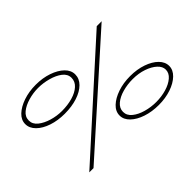

<svg xmlns="http://www.w3.org/2000/svg" viewBox="-110 -922 1219 1219"><g transform="rotate(-45 500.0 -312.0)"><path d="M280 -373Q219 -373 168 -390Q117 -407 86.5 -437Q56 -467 56 -504Q56 -541 86.5 -570Q117 -599 168 -616.5Q219 -634 280 -634Q341 -634 392 -616.5Q443 -599 473.5 -569.5Q504 -540 504 -503Q504 -465 474.5 -435.5Q445 -406 394.5 -389.5Q344 -373 280 -373ZM127 0 817 -623H861L165 0ZM280 -398Q332 -398 375.5 -410.5Q419 -423 445.5 -447Q472 -471 472 -504Q472 -538 442 -561Q412 -584 366.5 -596.5Q321 -609 276 -609Q232 -609 188.5 -596.5Q145 -584 116.5 -561Q88 -538 88 -504Q88 -471 117.5 -447.5Q147 -424 191 -411Q235 -398 280 -398ZM742 10Q681 10 630 -7Q579 -24 548.5 -53.5Q518 -83 518 -119Q518 -156 548.5 -185Q579 -214 630 -231.5Q681 -249 742 -249Q804 -249 854.5 -231.5Q905 -214 934.5 -184.5Q964 -155 964 -119Q964 -83 933.5 -53.5Q903 -24 852.5 -7Q802 10 742 10ZM744 -15Q791 -15 834 -27.5Q877 -40 904.5 -63.5Q932 -87 932 -118Q932 -146 906 -170Q880 -194 836.5 -209Q793 -224 740 -224Q693 -224 649.5 -212Q606 -200 578 -176.5Q550 -153 550 -120Q550 -87 579 -63.5Q608 -40 652.5 -27.5Q697 -15 744 -15Z"/></g></svg>

Font: Inconsolata UltraExpanded ExtraLight
Style: Regular
Weight: 200
Width: 9
Monospace: yes
Designer: Raph Levien, Cyreal, Brenton Simpson
Foundry: Raph Levien, Cyreal, Google
Version: Version 3.001; ttfautohint (v1.8.2.53-6de2)